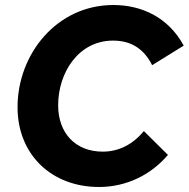

<svg xmlns="http://www.w3.org/2000/svg" viewBox="-20 -730 753 766"><path d="M375 16C484 16 582 -32 650 -112L554 -207C510 -154 454 -125 390 -125C280 -125 212 -200 212 -310C212 -440 293 -568 431 -568C506 -568 555 -533 587 -470L713 -548C651 -662 544 -710 432 -710C208 -710 50 -516 50 -302C50 -113 186 16 375 16Z"/></svg>

Font: Fixel Display 20240404
Style: Bold Italic
Weight: 700
Italic angle: -10°
Designer: AlfaBravo + MacPaw
Foundry: Kyrylo Tkachov, Marchela Mozhyna, Serhii Makarenko, Maria Weinstein, Zakhar Kryvoshyya
Version: Version 1.211;Glyphs 3.2 (3225)